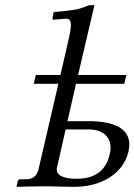

<svg xmlns="http://www.w3.org/2000/svg" viewBox="-20 -718 518 740"><path d="M240 -251 273 -395H459L467 -429H281L344 -698H323C303 -689 289 -685 271 -681C254 -678 201 -672 187 -672L182 -647C182 -644 184 -642 186 -642L235 -646C254 -646 259 -630 246 -573L213 -429H118L110 -395H205L130 -72C124 -43 111 -27 80 -27H58C53 -27 50 -24 48 -19L44 0L45 2C45 2 109 0 146 0C194 0 220 2 267 2C371 2 455 -49 475 -133C497 -228 410 -251 321 -251ZM403 -124C385 -42 322 -29 275 -29C232 -29 191 -39 200 -74L233 -219H323C389 -219 416 -176 403 -124Z"/></svg>

Font: Libertinus Serif
Style: Italic
Weight: 400
Italic angle: -12°
Designer: Philipp H. Poll, Khaled Hosny
Foundry: Caleb Maclennan
Version: Version 7.050;RELEASE